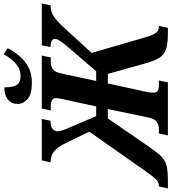

<svg xmlns="http://www.w3.org/2000/svg" viewBox="-19 -1008 970 1087"><g transform="rotate(-90 466.5 -465.0)"><path d="M-57 0 -46 -51H-42Q-21 -51 -4.5 -68.5Q12 -86 45 -133L264 -445L200 -577Q179 -621 154.5 -642.5Q130 -664 90 -664L102 -714H336L326 -664Q293 -664 279.5 -652.5Q266 -641 266 -624Q266 -604 288 -556L352 -406H407L450 -604Q452 -613 453 -620Q454 -627 454 -633Q454 -650 442 -656.5Q430 -663 409 -663H384L395 -714H695L684 -663H658Q634 -663 617.5 -651Q601 -639 594 -605L551 -406H606L735 -556Q766 -592 777.5 -609.5Q789 -627 789 -640Q789 -664 743 -664L753 -714H990L979 -664Q941 -664 911.5 -642.5Q882 -621 842 -576L710 -432L796 -135Q810 -86 822.5 -68.5Q835 -51 859 -51H863L852 0H819Q762 0 731 -10.5Q700 -21 684 -45.5Q668 -70 655 -112L591 -340H537L487 -110Q486 -101 485.5 -94Q485 -87 485 -82Q485 -64 496 -57.5Q507 -51 527 -51H554L543 0H243L254 -51H279Q303 -51 320 -63.5Q337 -76 344 -109L392 -340H339L180 -109Q156 -75 138.5 -53.5Q121 -32 102.5 -20.5Q84 -9 57.5 -4.5Q31 0 -11 0ZM541 -770Q476 -770 448.5 -794.5Q421 -819 421 -851Q421 -886 446.5 -906Q472 -926 515 -926Q515 -876 529 -855Q543 -834 580 -834Q610 -834 634 -850Q658 -866 675 -888Q692 -910 703 -930L737 -907Q720 -874 694 -842.5Q668 -811 630.5 -790.5Q593 -770 541 -770Z"/></g></svg>

Font: Noto Serif Condensed
Style: Bold Italic
Weight: 700
Width: 3
Italic angle: -12°
Designer: Monotype Design Team
Foundry: Monotype Imaging Inc.
Version: Version 2.014